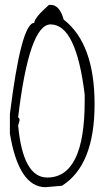

<svg xmlns="http://www.w3.org/2000/svg" viewBox="-20 -776 435 796"><path d="M183.1 -755.9H189.9Q227.1 -755.9 244.1 -694.8Q372.1 -595.2 372.1 -344.2Q372.1 -90.8 236.8 -5.9L168.9 0Q58.1 0 21 -222.2V-303.2Q67.9 -681.2 122.1 -681.2Q122.1 -702.1 183.1 -755.9ZM55.2 -290 61 -283.2V-275.9L55.2 -255.9Q75.2 -40 175.8 -40Q331.1 -40 331.1 -356.9V-383.8Q295.9 -674.8 189.9 -674.8Q101.1 -674.8 55.2 -290Z"/></svg>

Font: Loved by the King
Style: Regular
Weight: 400
Designer: Kimberly Geswein
Foundry: Kimberly Geswein
Version: Version 1.002 2006